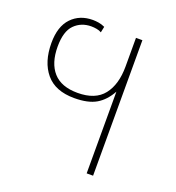

<svg xmlns="http://www.w3.org/2000/svg" viewBox="-107 -643 670 731"><g transform="rotate(20 228.0 -277.5)"><path d="M324 1V-330Q302 -290 269.5 -271Q237 -252 181 -252Q104 -252 66 -297.5Q28 -343 28 -420Q28 -487 61 -521.5Q94 -556 147 -556Q158 -556 170.5 -554Q183 -552 196 -546L191 -522Q183 -527 171.5 -529Q160 -531 150 -531Q109 -531 82 -504Q55 -477 55 -415Q55 -348 87.5 -311.5Q120 -275 186 -275Q258 -275 291 -317Q324 -359 324 -432V-548H350V1Z"/></g></svg>

Font: Noto Sans Thai SemCond Thin
Style: Regular
Weight: 100
Width: 4
Designer: Monotype Design Team
Foundry: Monotype Imaging Inc.
Version: Version 2.002; ttfautohint (v1.8.4.7-5d5b)